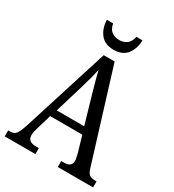

<svg xmlns="http://www.w3.org/2000/svg" viewBox="-213 -1025 1035 1144"><g transform="rotate(30 304.5 -453.0)"><path d="M1 0V-41H16Q40 -41 53 -56Q66 -71 82 -119L270 -714H345L538 -89Q546 -61 560 -51Q574 -41 600 -41H609V0H366V-41H386Q437 -41 437 -83Q437 -92 433.5 -106.5Q430 -121 427 -135L396 -240H175L146 -142Q142 -130 138.5 -114.5Q135 -99 135 -88Q135 -41 190 -41H212V0ZM192 -289H381L327 -475Q314 -520 304 -556.5Q294 -593 287 -623Q281 -593 272 -559Q263 -525 251 -485ZM304 -771Q242 -771 212 -810.5Q182 -850 181 -906H224Q230 -870 251.5 -854Q273 -838 304 -838Q334 -838 355.5 -854Q377 -870 384 -906H426Q425 -850 395.5 -810.5Q366 -771 304 -771Z"/></g></svg>

Font: Noto Serif Condensed
Style: Regular
Weight: 400
Width: 3
Designer: Monotype Design Team
Foundry: Monotype Imaging Inc.
Version: Version 2.013; ttfautohint (v1.8.4.7-5d5b)